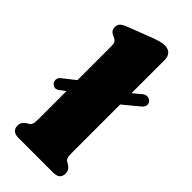

<svg xmlns="http://www.w3.org/2000/svg" viewBox="-240 -807 858 858"><g transform="rotate(45 189.5 -377.5)"><path d="M16 -283Q8.5 -292.5 10 -303.8Q11.5 -315 21 -322.5L80 -369V-580.5Q80 -600 75.2 -607.2Q70.5 -614.5 61.5 -618.5L52.5 -622.5Q30 -632.5 30 -654.5Q30 -668.5 38 -677.5Q46 -686.5 65.5 -694L174 -736Q200.5 -746 216.2 -750.5Q232 -755 247.5 -755Q269 -755 280.5 -742.2Q292 -729.5 292 -710V-498.5L331.5 -531.5Q341 -539 352.8 -538.5Q364.5 -538 372.5 -529.5Q381 -519.5 379 -509Q377 -498.5 368 -490L292 -427V-123.5Q292 -100.5 295.2 -91.8Q298.5 -83 306 -78.5L315 -73.5Q338 -60 338 -36.5Q338 0 295.5 0H76.5Q34 0 34 -36.5Q34 -60 57.5 -73.5L66.5 -78.5Q73.5 -83 76.8 -91.8Q80 -100.5 80 -123.5V-300L55 -281Q33 -264 16 -283Z"/></g></svg>

Font: Fraunces 9pt Soft Black
Style: Regular
Weight: 900
Version: Version 1.000;[b76b70a41]